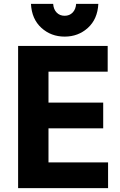

<svg xmlns="http://www.w3.org/2000/svg" viewBox="-20 -966 618 986"><path d="M485 -946Q481 -868 431.5 -823Q382 -778 312 -778Q242 -778 192.5 -823Q143 -868 139 -946H253Q255 -918 271 -901.5Q287 -885 312 -885Q337 -885 353 -901.5Q369 -918 371 -946ZM73 0V-730H533V-598H229V-439H510V-307H229V-132H535V0Z"/></svg>

Font: Freely
Style: Bold
Weight: 700
Designer: Kris Sowersby
Foundry: Klim Type Foundry
Version: Version 1.006;hotconv 1.0.113;makeotfexe 2.5.65598;200799169